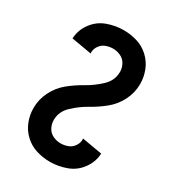

<svg xmlns="http://www.w3.org/2000/svg" viewBox="-182 -845 863 955"><g transform="rotate(30 250.0 -367.5)"><path d="M254 8Q214 8 176 -3.5Q138 -15 108.5 -42.5Q79 -70 64.5 -107Q50 -144 50 -184Q50 -233 72.5 -278Q95 -323 133 -354Q171 -385 213.5 -408.5Q256 -432 294.5 -468Q333 -504 333 -553Q333 -576 322 -596.5Q311 -617 290 -627Q269 -637 246 -637Q225 -637 205 -629.5Q185 -622 172.5 -604Q160 -586 160 -565L161 -560L45 -580Q47 -628 76.5 -668.5Q106 -709 152 -726Q198 -743 246 -743Q286 -743 324 -731.5Q362 -720 391.5 -692.5Q421 -665 435.5 -628Q450 -591 450 -551Q450 -502 427.5 -457Q405 -412 367 -381Q329 -350 286.5 -326.5Q244 -303 205.5 -267Q167 -231 167 -182Q167 -159 178 -138.5Q189 -118 210 -108Q231 -98 254 -98Q275 -98 295 -105.5Q315 -113 327.5 -131Q340 -149 340 -170L339 -175L455 -155Q453 -107 423.5 -66.5Q394 -26 348 -9Q302 8 254 8Z"/></g></svg>

Font: Iosevka SS01
Style: Bold
Weight: 700
Monospace: yes
Designer: Belleve Invis
Foundry: Belleve Invis
Version: 2.3.3; ttfautohint (v1.8.3)